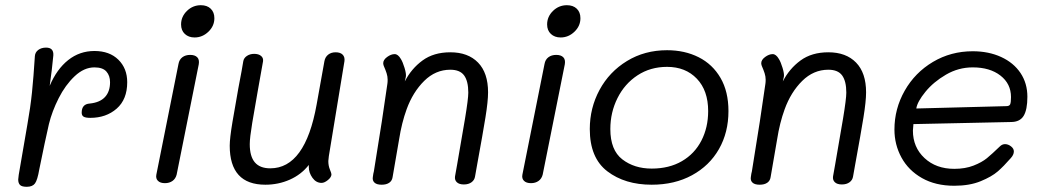

<svg xmlns="http://www.w3.org/2000/svg" viewBox="-20 -710 4021 738"><path d="M469 -394Q469 -328 428.5 -292.5Q388 -257 327 -257Q309 -257 301.5 -261.5Q294 -266 294 -277Q294 -310 325 -312Q364 -316 383.5 -337Q403 -358 403 -394Q403 -419 389 -435Q375 -451 343 -451Q303 -451 267 -417Q231 -383 205.5 -332.5Q180 -282 168 -233Q153 -168 131 -59Q124 -18 114.5 -5Q105 8 83 8Q64 8 57 1Q50 -6 50 -20Q50 -24 52 -38L85 -230Q97 -297 103 -355.5Q109 -414 114 -494Q115 -509 127 -518Q139 -527 157 -527Q187 -527 185 -497Q180 -443 171 -380Q198 -444 242 -479Q286 -514 343 -514Q401 -514 435 -480.5Q469 -447 469 -394Z M676 -616Q676 -646 698.5 -668Q721 -690 752 -690Q776 -690 790 -676.5Q804 -663 804 -640Q804 -610 781 -588Q758 -566 728 -566Q705 -566 690.5 -579.5Q676 -593 676 -616ZM581 -39 666 -464Q669 -481 681 -490Q693 -499 711 -499Q729 -499 738 -490Q747 -481 744 -463L659 -39Q655 -23 643 -14.5Q631 -6 614 -6Q596 -6 587 -15Q578 -24 581 -39Z M1244 -110Q1242 -96 1242 -91Q1242 -73 1248 -58.5Q1254 -44 1254 -40Q1254 -29 1240.5 -18Q1227 -7 1216 -7Q1195 -7 1181 -26.5Q1167 -46 1167 -68V-76Q1138 -39 1094 -19.5Q1050 0 1000 0Q863 0 863 -150Q863 -178 873.5 -241Q884 -304 896 -370Q912 -453 915 -474Q917 -487 929 -495Q941 -503 957 -503Q974 -503 983.5 -495Q993 -487 991 -474Q985 -439 979.5 -409.5Q974 -380 970 -356Q959 -295 949.5 -237.5Q940 -180 940 -156Q940 -109 959.5 -86Q979 -63 1019 -63Q1153 -63 1197 -308L1227 -475Q1230 -491 1241.5 -500Q1253 -509 1270 -509Q1288 -509 1297 -500Q1306 -491 1304 -475Z M1856 -355Q1856 -321 1846 -259Q1836 -197 1814 -77L1806 -32Q1804 -18 1792.5 -9.5Q1781 -1 1763 -1Q1745 -1 1736 -9.5Q1727 -18 1729 -32L1737 -77Q1755 -179 1767.5 -254.5Q1780 -330 1780 -354Q1780 -398 1764 -420Q1748 -442 1711 -442Q1654 -442 1610.5 -399Q1567 -356 1543 -290Q1524 -238 1514 -174L1489 -29Q1487 -15 1476 -7.5Q1465 0 1447 0Q1428 0 1419.5 -8Q1411 -16 1413 -29Q1415 -45 1417 -51Q1452 -265 1469 -388Q1470 -394 1470 -404Q1470 -416 1466 -428.5Q1462 -441 1455 -457Q1453 -463 1453 -467Q1453 -480 1468 -491Q1483 -502 1497 -502Q1510 -502 1521 -483Q1528 -472 1535 -449Q1542 -426 1540 -415L1536 -397Q1561 -446 1604 -477.5Q1647 -509 1711 -509Q1779 -509 1817.5 -469.5Q1856 -430 1856 -355Z M2083 -616Q2083 -646 2105.5 -668Q2128 -690 2159 -690Q2183 -690 2197 -676.5Q2211 -663 2211 -640Q2211 -610 2188 -588Q2165 -566 2135 -566Q2112 -566 2097.5 -579.5Q2083 -593 2083 -616ZM1988 -39 2073 -464Q2076 -481 2088 -490Q2100 -499 2118 -499Q2136 -499 2145 -490Q2154 -481 2151 -463L2066 -39Q2062 -23 2050 -14.5Q2038 -6 2021 -6Q2003 -6 1994 -15Q1985 -24 1988 -39Z M2247 -214Q2247 -295 2284.5 -364.5Q2322 -434 2390 -475.5Q2458 -517 2544 -517Q2612 -517 2665.5 -490Q2719 -463 2749.5 -410.5Q2780 -358 2780 -283Q2780 -201 2743.5 -137Q2707 -73 2640 -36.5Q2573 0 2485 0Q2382 0 2314.5 -51.5Q2247 -103 2247 -214ZM2702 -283Q2702 -362 2658.5 -407.5Q2615 -453 2544 -453Q2480 -453 2430.5 -420.5Q2381 -388 2353.5 -333Q2326 -278 2326 -214Q2326 -133 2372 -97.5Q2418 -62 2485 -62Q2552 -62 2601 -90.5Q2650 -119 2676 -169.5Q2702 -220 2702 -283Z M3309 -355Q3309 -321 3299 -259Q3289 -197 3267 -77L3259 -32Q3257 -18 3245.5 -9.5Q3234 -1 3216 -1Q3198 -1 3189 -9.5Q3180 -18 3182 -32L3190 -77Q3208 -179 3220.5 -254.5Q3233 -330 3233 -354Q3233 -398 3217 -420Q3201 -442 3164 -442Q3107 -442 3063.5 -399Q3020 -356 2996 -290Q2977 -238 2967 -174L2942 -29Q2940 -15 2929 -7.5Q2918 0 2900 0Q2881 0 2872.5 -8Q2864 -16 2866 -29Q2868 -45 2870 -51Q2905 -265 2922 -388Q2923 -394 2923 -404Q2923 -416 2919 -428.5Q2915 -441 2908 -457Q2906 -463 2906 -467Q2906 -480 2921 -491Q2936 -502 2950 -502Q2963 -502 2974 -483Q2981 -472 2988 -449Q2995 -426 2993 -415L2989 -397Q3014 -446 3057 -477.5Q3100 -509 3164 -509Q3232 -509 3270.5 -469.5Q3309 -430 3309 -355Z M3418 -212Q3418 -292 3457.5 -361.5Q3497 -431 3566 -472Q3635 -513 3719 -513Q3780 -513 3828 -491Q3876 -469 3902.5 -429.5Q3929 -390 3929 -338Q3929 -288 3914.5 -264.5Q3900 -241 3866 -241L3491 -233Q3489 -215 3489 -208Q3489 -144 3533.5 -102.5Q3578 -61 3648 -61Q3690 -61 3722 -73.5Q3754 -86 3773.5 -102Q3793 -118 3823 -147Q3832 -156 3843 -156Q3855 -156 3866 -147.5Q3877 -139 3877 -128Q3877 -115 3865 -102Q3838 -71 3815 -51Q3792 -31 3749.5 -13.5Q3707 4 3648 4Q3576 4 3524 -25.5Q3472 -55 3445 -104.5Q3418 -154 3418 -212ZM3848 -302Q3860 -302 3863 -309.5Q3866 -317 3866 -337Q3866 -388 3825.5 -419.5Q3785 -451 3719 -451Q3664 -451 3616 -423Q3568 -395 3537 -357Q3506 -319 3502 -293Z"/></svg>

Font: Mali
Style: Italic
Weight: 400
Italic angle: -10°
Version: Version 1.000; ttfautohint (v1.6)